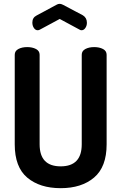

<svg xmlns="http://www.w3.org/2000/svg" viewBox="-20 -977 634 1003"><path d="M292 -878 188 -822Q182 -819 177 -819Q165 -819 157 -831Q149 -843 149 -859Q149 -885 171 -896L275 -952Q283 -957 292 -957Q299 -957 309 -952L413 -897Q434 -884 434 -858Q434 -843 426 -831Q418 -819 406 -819Q400 -819 396 -822ZM407 -223V-691Q407 -711 426 -721Q445 -731 472 -731Q499 -731 518 -721Q537 -711 537 -691V-223Q537 -105 471.5 -49.5Q406 6 297 6Q188 6 122.5 -49Q57 -104 57 -223V-691Q57 -711 76 -721Q95 -731 122 -731Q149 -731 168 -721Q187 -711 187 -691V-223Q187 -108 297 -108Q407 -108 407 -223Z"/></svg>

Font: Dosis
Style: Bold
Weight: 700
Designer: Edgar Tolentino, Pablo Impallari, Igino Marini
Foundry: Edgar Tolentino, Pablo Impallari, Igino Marini
Version: Version 1.007